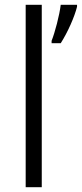

<svg xmlns="http://www.w3.org/2000/svg" viewBox="-20 -780 341 800"><path d="M154 0V-760H87V0ZM301 -752V-760H233C228 -717 209 -645 195 -610V-600H233C262 -645 291 -711 301 -752Z"/></svg>

Font: Noto Kufi Arabic Light
Style: Regular
Weight: 300
Designer: Monotype Design Team, David Williams, Khaled Hosny
Foundry: Google LLC
Version: Version 2.109